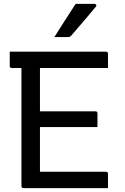

<svg xmlns="http://www.w3.org/2000/svg" viewBox="-20 -965 640 985"><path d="M101 0Q90 0 90 -11V-616H41Q30 -616 30 -627V-700H523Q534 -700 534 -689V-616H185V-394H469Q480 -394 480 -383V-313H185V-84H523Q534 -84 534 -73V0ZM368 -945H465Q471 -945 473.5 -940Q476 -935 471 -930Q447 -901 430.5 -881.5Q414 -862 395.5 -840.5Q377 -819 346 -783Q340 -775 329 -775H259Q288 -821 313 -860Q338 -899 368 -945Z"/></svg>

Font: Recursive Mn Lnr St
Style: Regular
Weight: 400
Monospace: yes
Version: Version 1.079;hotconv 1.0.112;makeotfexe 2.5.65598; ttfautoh